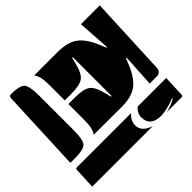

<svg xmlns="http://www.w3.org/2000/svg" viewBox="-162 -673 1017 1017"><g transform="rotate(-45 346.5 -164.5)"><path d="M192 -28Q213 -50 213 -120V-238H259Q326 -238 352 -219Q378 -200 394 -131L400 -106H405V-397H400L394 -372Q378 -303 352 -284Q326 -265 259 -265H213V-380Q213 -450 192 -472V-473H368Q443 -473 484 -441.5Q525 -410 554 -337L566 -307H571L559 -490H700L680 -40Q679 -27 670.5 -18.5Q662 -10 650 -10H594L605 -193H600L588 -163Q559 -90 518 -58.5Q477 -27 402 -27ZM0 -10 20 -475Q21 -490 35 -490Q97 -490 116 -471.5Q135 -453 135 -380V-120Q135 -47 116.5 -28.5Q98 -10 35 -10ZM-7 161 -2 41Q-2 31 8 31H414Q383 58 383 93Q383 117 400 134.5Q417 152 447 161ZM436 85Q436 54 463 31H677L672 151Q672 161 662 161H553Q598 149 624 133L622 128Q604 138 570 146Q536 154 516 154Q477 154 456.5 136.5Q436 119 436 85Z"/></g></svg>

Font: PrimecolorCV1
Style: Medium
Weight: 500
Designer: gluk
Foundry: gluk
Version: Version 0.672